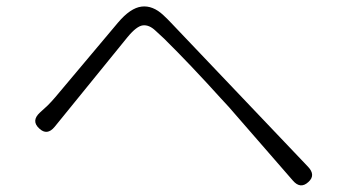

<svg xmlns="http://www.w3.org/2000/svg" viewBox="-20 -638 1040 583"><path d="M916 -85Q892 -63 869 -90L675 -313Q663 -326 651 -339Q558 -442 478 -521Q465 -533 452 -545Q433 -563 414 -561Q395 -559 367 -525L146 -253Q123 -225 99 -248Q74 -271 101 -296L125 -318Q137 -330 148 -343L338 -569Q376 -614 410 -618Q444 -622 476 -592Q490 -579 503 -565L915 -132Q940 -106 916 -85Z"/></svg>

Font: Resource Han Rounded CN Light
Style: Regular
Weight: 300
Designer: Cyano Hao (round all glyphs); Ryoko NISHIZUKA 西塚涼子 (kana, bopomofo & ideographs); Paul D. Hunt (Latin, Greek & Cyrillic)
Foundry: Cyano Hao
Version: 0.990